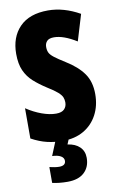

<svg xmlns="http://www.w3.org/2000/svg" viewBox="-103 -779 661 1075"><g transform="rotate(-10 227.0 -242.0)"><path d="M429 -217Q429 -151 401.5 -99.5Q374 -48 324 -19Q274 10 205 10Q159 10 116.5 0Q74 -10 28 -35V-207Q70 -179 114 -163Q158 -147 195 -147Q227 -147 241.5 -162Q256 -177 256 -200Q256 -216 250.5 -229.5Q245 -243 226.5 -259.5Q208 -276 169 -300Q127 -327 96.5 -354.5Q66 -382 49 -420Q32 -458 32 -515Q32 -610 87.5 -667Q143 -724 249 -724Q338 -724 429 -673L384 -524Q310 -570 256 -570Q228 -570 216 -557Q204 -544 204 -524Q204 -505 210.5 -491.5Q217 -478 237 -462.5Q257 -447 297 -422Q362 -382 395.5 -335Q429 -288 429 -217ZM320 126Q320 178 287 209Q254 240 192 240Q143 240 105 231V141Q122 145 135.5 147Q149 149 160 149Q197 149 197 121Q197 104 179.5 94Q162 84 131 83L165 0H241L227 34Q271 40 295.5 64Q320 88 320 126Z"/></g></svg>

Font: Noto Sans Sinhala ExtraCondensed Black
Style: Regular
Weight: 900
Width: 2
Designer: Jelle Bosma - Monotype Design Team
Foundry: Monotype Imaging Inc.
Version: Version 2.006; ttfautohint (v1.8.4.7-5d5b)